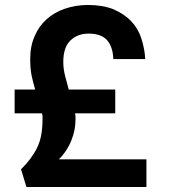

<svg xmlns="http://www.w3.org/2000/svg" viewBox="-20 -753 694 776"><path d="M102.1 -514.2Q102.1 -567.4 120.1 -606.9Q136.7 -646.5 168 -674.8Q199.2 -703.1 242.2 -717.8Q286.6 -732.9 335.9 -732.9Q394 -732.9 438 -715.8Q480.5 -697.3 508.8 -668.9Q538.1 -638.2 550.8 -599.1Q565.4 -553.7 566.9 -514.2H438Q436.5 -561 415 -587.9Q391.6 -617.2 337.9 -617.2Q293.9 -617.2 265.1 -589.8Q235.8 -562 235.8 -502.9Q235.8 -474.6 243.2 -445.8L257.8 -391.1H445.8V-294.9H283.2Q283.7 -293 284.2 -289.1Q284.7 -285.2 285.2 -283.2V-271Q285.2 -227.1 269 -187Q252 -143.1 217.8 -108.9H571.8V2.9H86.9L64.9 -68.8Q106.9 -109.4 129.9 -155.8Q151.9 -199.2 151.9 -272V-284.2Q151.4 -285.6 150.9 -289.3Q150.4 -293 149.9 -294.9H39.1V-391.1H122.1Q111.8 -427.7 107.9 -446.8Q102.1 -475.6 102.1 -514.2Z"/></svg>

Font: PoppinsZ SemiBold
Style: Regular
Weight: 600
Designer: Ninad Kale (Devanagari), Jonny Pinhorn (Latin)
Foundry: Indian Type Foundry
Version: Version 3.002;FEAKit 1.0